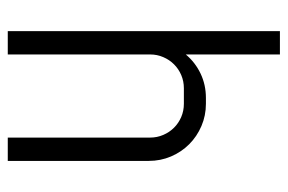

<svg xmlns="http://www.w3.org/2000/svg" viewBox="-143 -597 740 494"><g transform="rotate(90 227.0 -350.0)"><path d="M334 0V-366.2Q334 -384.3 327.1 -400.1Q320.3 -416 308.6 -427.7Q296.9 -439.5 281 -446.3Q265.1 -453.1 247.1 -453.1H207Q189 -453.1 173.1 -446.3Q157.2 -439.5 145.5 -427.7Q133.8 -416 127 -400.1Q120.1 -384.3 120.1 -366.2V0H60.1V-700.2H120.1V-458Q140.6 -482.4 169.4 -496.1Q198.2 -509.8 231.9 -509.8H247.1Q277.3 -509.8 304.2 -498.3Q331.1 -486.8 351.1 -466.8Q371.1 -446.8 382.6 -419.9Q394 -393.1 394 -362.8V0Z"/></g></svg>

Font: Abel
Style: Regular
Weight: 400
Designer: Matthew Desmond
Foundry: Matthew Desmond
Version: Version 1.003